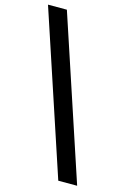

<svg xmlns="http://www.w3.org/2000/svg" viewBox="-139 -776 694 1017"><g transform="rotate(15 208.0 -267.5)"><path d="M390.6 175.8H287.1L-6.8 -710.9H96.7Z"/></g></svg>

Font: Crimson Pro ExtraBold
Style: Regular
Weight: 800
Designer: Jacques Le Bailly
Foundry: Baron von Fonthausen
Version: Version 1.003